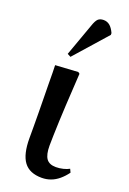

<svg xmlns="http://www.w3.org/2000/svg" viewBox="-154 -846 614 914"><g transform="rotate(20 152.5 -389.5)"><path d="M184 14Q122 14 93.5 -24Q65 -62 65 -144Q65 -169 65 -202.5Q65 -236 64.5 -273.5Q64 -311 63.5 -348.5Q63 -386 62.5 -418.5Q62 -451 62 -475.5Q62 -500 61 -512L176 -519L184 -513Q182 -478 179.5 -436.5Q177 -395 174.5 -351.5Q172 -308 170.5 -267.5Q169 -227 168 -194.5Q167 -162 167 -143Q167 -98 181.5 -77.5Q196 -57 230 -57Q248 -57 266.5 -61.5Q285 -66 297 -73L305 -56Q289 -34 270 -18Q251 -2 229.5 6Q208 14 184 14ZM116 -574 99 -583 158 -747Q167 -774 177 -783.5Q187 -793 205 -793Q223 -793 236.5 -782Q250 -771 261 -747V-738Z"/></g></svg>

Font: Literata 60pt Medium
Style: Regular
Weight: 500
Designer: Latin by Veronika Burian and Jose Scaglione. Greek by Irene Vlachou. Cyrillic by Vera Evstafieva.
Foundry: TypeTogether
Version: Version 3.103;gftools[0.9.29]